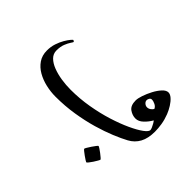

<svg xmlns="http://www.w3.org/2000/svg" viewBox="-134 -833 1285 1285"><g transform="rotate(45 508.5 -191.0)"><path d="M957 -301.3Q957 -237.8 934.6 -196Q912.1 -154.3 868.7 -130.9Q831.1 -110.4 774.2 -86.9Q717.3 -63.5 645.8 -42.7Q574.2 -22 491.7 -8.8Q409.2 4.4 320.3 4.4Q274.9 4.4 229 -6.1Q183.1 -16.6 145 -38.3Q106.9 -60.1 84 -93.8Q61 -127.4 61 -173.8Q61 -210 71.5 -241.5Q82 -272.9 96.2 -297.1Q110.4 -321.3 122.1 -335Q133.8 -348.6 136.2 -348.6Q138.7 -348.6 143.1 -345.7Q147.5 -342.8 147.5 -340.3Q147.5 -337.4 137.2 -322.5Q127 -307.6 116.5 -281.7Q106 -255.9 106 -218.8Q106 -187.5 128.4 -165Q150.9 -142.6 188.2 -128.2Q225.6 -113.8 270.3 -106.9Q314.9 -100.1 359.4 -100.1Q444.3 -100.1 526.6 -114.3Q608.9 -128.4 681.4 -151.1Q753.9 -173.8 809.3 -199.5Q864.7 -225.1 896.2 -248.3Q927.7 -271.5 927.7 -286.6Q927.7 -293.5 922.4 -305.9Q917 -318.4 909.9 -330.6Q902.8 -342.8 897.5 -348.6Q880.9 -318.8 855.5 -294.7Q830.1 -270.5 802.2 -270.5Q772 -270.5 744.6 -289.8Q717.3 -309.1 717.3 -357.4Q717.3 -377 728 -408.9Q738.8 -440.9 756.1 -473.6Q773.4 -506.3 794.2 -528.6Q814.9 -550.8 835 -550.8Q852.1 -550.8 870.4 -534.7Q888.7 -518.6 904.5 -493.4Q920.4 -468.3 931.2 -440.9Q945.8 -403.3 951.4 -367.4Q957 -331.5 957 -301.3ZM846.2 -405.8Q839.8 -420.9 822.5 -429.7Q805.2 -438.5 789.6 -438.5Q780.3 -438.5 774.2 -429.4Q768.1 -420.4 768.1 -411.1Q768.1 -397.9 779.3 -388.2Q790.5 -378.4 803.7 -378.4Q817.9 -378.4 830.3 -387.7Q842.8 -397 846.2 -405.8ZM831.5 89.4Q831.5 92.3 824.5 104.7Q817.4 117.2 807.6 132.3Q797.9 147.5 788.8 158.4Q779.8 169.4 776.4 169.4Q774.4 169.4 763.2 162.1Q752 154.8 737.8 144.8Q723.6 134.8 713.1 126Q702.6 117.2 702.6 114.7Q702.6 111.3 710 98.6Q717.3 85.9 727.5 71Q737.8 56.2 746.3 44.9Q754.9 33.7 757.3 33.7Q760.7 33.7 772.5 41.3Q784.2 48.8 797.9 59.3Q811.5 69.8 821.5 78.4Q831.5 86.9 831.5 89.4Z"/></g></svg>

Font: Scheherazade New Medium
Style: Regular
Weight: 500
Designer: SIL International
Foundry: SIL International
Version: Version 4.000